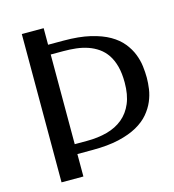

<svg xmlns="http://www.w3.org/2000/svg" viewBox="-108 -817 825 908"><g transform="rotate(-15 304.5 -363.0)"><path d="M188.5 -645H263.2Q339.8 -645 394.5 -632.1Q449.2 -619.1 486.3 -597.7Q523.4 -576.2 545.9 -548.1Q568.4 -520 580.1 -490Q591.8 -460 595.5 -429.9Q599.1 -399.9 599.1 -374Q599.1 -348.6 595 -319.1Q590.8 -289.6 578.4 -260.3Q565.9 -231 543.2 -203.9Q520.5 -176.8 483.2 -155.8Q445.8 -134.8 391.8 -122.3Q337.9 -109.9 263.2 -109.9H188.5V0H81.5V-726.1H188.5ZM188.5 -597.2V-158.2H248.5Q302.7 -158.2 347.7 -170.4Q392.6 -182.6 424.8 -209.2Q457 -235.8 474.6 -277.6Q492.2 -319.3 492.2 -378.9Q492.2 -424.3 483.2 -458.3Q474.1 -492.2 457.8 -516.4Q441.4 -540.5 418.9 -556.2Q396.5 -571.8 369.6 -581.1Q342.8 -590.3 312.5 -593.8Q282.2 -597.2 250.5 -597.2Z"/></g></svg>

Font: Federov2
Style: Regular
Weight: 400
Designer: Olexa M. Volochay | Cyreal.org
Foundry: Olexa M. Volochay | Cyreal.org
Version: Version 1.000